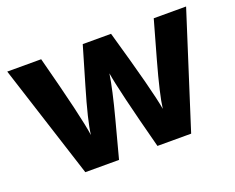

<svg xmlns="http://www.w3.org/2000/svg" viewBox="-88 -655 982 803"><g transform="rotate(-20 403.0 -253.5)"><path d="M318 0H168L5 -507H156Q233 -215 243 -138Q250 -198 292 -340L341 -507H467Q550 -218 563 -138Q570 -197 610 -340L657 -507H801L639 0H489Q416 -277 404 -354Q394 -287 362 -166Z"/></g></svg>

Font: Hind Mysuru
Style: Bold
Weight: 700
Designer: Manushi Parikh, Hitesh Malaviya
Foundry: Indian Type Foundry
Version: Version 0.703;PS 1.0;hotconv 1.0.86;makeotf.lib2.5.63406